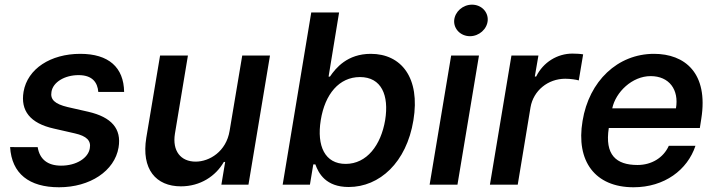

<svg xmlns="http://www.w3.org/2000/svg" viewBox="-20 -780 3032 811"><path d="M395.2 -391.7H504.3C502.8 -495.7 438.9 -552.6 319.2 -552.6C193.9 -552.6 96.2 -489.7 79.5 -392.4C66.1 -312.5 107.2 -259.2 207.4 -236.9L296.2 -216.6C346.2 -205.3 365.1 -185.7 359.4 -154.1C353.3 -112.9 302.9 -79.9 237.2 -80.3C181.5 -80.6 147.4 -106.9 139.2 -158.4L22.7 -158.7C29.5 -46.5 103 11 229.4 11C360.4 11 464.1 -57.9 480.8 -157C494 -236.5 451 -285.2 353 -307.9L265.6 -327.8C210.9 -340.9 191.8 -359.7 197.4 -392C203.5 -432.9 253.2 -462.7 311.8 -462.7C370.4 -462.7 392 -431.5 395.2 -391.7Z M949.9 -227.6C935.7 -139.9 864.7 -97.3 806.5 -97.3C742.9 -97.3 707.4 -142.8 718.8 -214.8L773.8 -545.5H656.2L598 -198.5C576.3 -65.3 638.5 7.1 744.3 7.1C826.3 7.1 891.3 -36.2 925.4 -95.9H931.1L915.1 0H1029.5L1120.4 -545.5H1003.2Z M1174 0H1289.1L1303.3 -85.6H1312.1C1325.6 -47.9 1356.2 9.9 1452.8 9.9C1583.5 9.9 1697.1 -93.8 1726.2 -271.7C1756 -451.3 1675.1 -552.6 1546.2 -552.6C1447.1 -552.6 1398.4 -492.9 1373.6 -456.3H1367.9L1412.3 -727.3H1294.7ZM1334.9 -272.7C1352.6 -382.5 1412.6 -454.5 1500.4 -454.5C1591.3 -454.5 1623.9 -377.5 1606.9 -272.7C1589.1 -166.9 1529.5 -87.7 1440 -87.7C1353 -87.7 1317.1 -162.3 1334.9 -272.7Z M1794.7 0H1912.3L2003.2 -545.5H1885.7ZM1898.4 -693.9C1896 -657.3 1926.1 -627.1 1965.2 -627.1C2003.9 -627.1 2037.6 -657.3 2040.1 -693.9C2042.3 -730.5 2012.8 -760.3 1973.7 -760.3C1935 -760.3 1901.3 -730.5 1898.4 -693.9Z M2049.4 0H2166.9L2220.9 -326.7C2233 -397.4 2294.7 -447.4 2367.5 -447.4C2389.9 -447.4 2415.1 -443.5 2424.7 -440.3L2443.2 -550.4C2431.5 -552.6 2411.9 -553.6 2397.7 -553.6C2334.5 -553.6 2274.5 -517.4 2244.7 -456.7H2239L2254.3 -545.5H2140.3Z M2655.9 11C2786.9 11 2883.9 -62.5 2917.6 -164.1H2805C2782 -112.9 2731.5 -83.1 2672.9 -83.1C2582 -83.1 2534.1 -126.1 2551.5 -239.3H2936.1L2942.1 -277.7C2973.4 -472.3 2871.8 -552.6 2742.5 -552.6C2588.8 -552.6 2468 -437.5 2440.7 -269.2C2411.9 -99.1 2493.6 11 2655.9 11ZM2566.1 -322.4C2580.6 -391 2650.2 -458.5 2728.3 -458.5C2806.8 -458.5 2848.7 -400.9 2835.2 -322.4Z"/></svg>

Font: Magic Ui Pro Semi Bold
Style: Italic
Weight: 600
Italic angle: -9.39999°
Designer: Stefan Endress, Andreas Faust
Version: Version 1.000;FEAKit 1.0